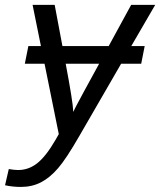

<svg xmlns="http://www.w3.org/2000/svg" viewBox="-77 -548 647 776"><path d="M157.7 131.8Q125 169.9 88.9 188.7Q52.7 207.5 7.8 207.5Q-26.4 207.5 -56.6 200.7L-41.5 135.3Q-18.1 139.2 -3.9 139.2Q38.1 139.2 72.8 112.3Q91.3 97.7 109.6 74.2Q127.9 50.8 147.5 17.1L160.6 -5.9L103 -290.5H23.4L37.6 -361.8H88.4L54.7 -528.3H144L175.3 -361.8H362.3L453.1 -528.3H550.3L453.6 -361.8H507.8L493.7 -290.5H412.6L244.6 0Q189.9 95.2 157.7 131.8ZM219.2 -95.7Q222.2 -102.5 226.1 -110.1Q230 -117.7 234.9 -127Q239.7 -136.2 261.7 -177Q283.7 -217.8 323.7 -290.5H188.5Q202.6 -215.8 210.4 -167.2Q218.3 -118.7 219.2 -95.7Z"/></svg>

Font: Arimo
Style: Italic
Weight: 400
Italic angle: -12°
Designer: Steve Matteson
Foundry: Monotype Imaging Inc.
Version: Version 1.33